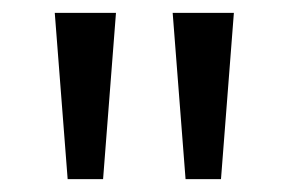

<svg xmlns="http://www.w3.org/2000/svg" viewBox="-20 -734 448 298"><path d="M160 -714H65L85 -456H140ZM343 -714H248L268 -456H323Z"/></svg>

Font: Noto Sans Mahajani
Style: Regular
Weight: 400
Designer: Monotype Design Team
Foundry: Monotype Imaging Inc.
Version: Version 2.003